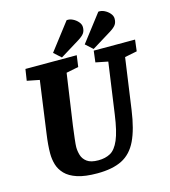

<svg xmlns="http://www.w3.org/2000/svg" viewBox="-124 -948 940 1059"><g transform="rotate(-15 346.0 -419.0)"><path d="M301 11Q231 11 187 -3.5Q143 -18 119 -43Q95 -68 86 -98.5Q77 -129 77 -162Q77 -209 86 -272L127 -569L56 -583L66 -648H359L350 -583L280 -569L238 -278Q233 -241 229 -206Q225 -171 225 -159Q225 -136 232 -112.5Q239 -89 260.5 -73Q282 -57 325 -57Q365 -57 394 -73Q423 -89 443.5 -136.5Q464 -184 477 -278L518 -569L448 -583L456 -648H692L684 -583L614 -569L573 -278Q558 -171 527.5 -107.5Q497 -44 442.5 -16.5Q388 11 301 11ZM458 -657 417 -694 536 -849Q553 -851 570.5 -842.5Q588 -834 600.5 -819.5Q613 -805 613 -789Q613 -768 603.5 -754.5Q594 -741 570 -726ZM277 -657 236 -694 355 -849Q372 -851 389.5 -842.5Q407 -834 419.5 -819.5Q432 -805 432 -789Q432 -768 422.5 -754.5Q413 -741 389 -726Z"/></g></svg>

Font: Faustina Light ExtraBold
Style: Italic
Weight: 800
Italic angle: -8°
Version: Version 1.200